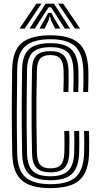

<svg xmlns="http://www.w3.org/2000/svg" viewBox="-20 -998 532 1028"><path d="M250 9.2Q142.5 9.2 95 -33.8Q47.5 -76.8 45.5 -175.8Q43.5 -280.8 43.2 -388Q43 -495.2 45.2 -625.5Q47 -726.8 96.1 -767.9Q145.2 -809 249.8 -809Q355.5 -809 402.5 -766.2Q449.5 -723.5 452.8 -624.8Q453.8 -596.2 453.2 -565Q452.8 -533.8 451.8 -505.5H425.5Q426.5 -533.8 426.9 -565Q427.2 -596.2 426.2 -623.8Q423.2 -712 382.1 -750Q341 -788 249.8 -788Q158.8 -788 116 -751.1Q73.2 -714.2 72 -624.8Q70.2 -507.5 70 -395.8Q69.8 -284 72 -176.8Q73.8 -85.2 117.1 -48.5Q160.5 -11.8 250 -11.8Q343.8 -11.8 385.5 -50Q427.2 -88.2 430.2 -176.8Q431.2 -203 431.1 -235.4Q431 -267.8 430 -297H456.5Q457.8 -264.2 457.6 -232.8Q457.5 -201.2 456.8 -175.8Q453.8 -76.8 405.9 -33.8Q358 9.2 250 9.2ZM250 -33Q170.2 -33 135.1 -66.4Q100 -99.8 98.5 -176.8Q96.8 -257.5 96.4 -327.8Q96 -398 96.5 -469.4Q97 -540.8 98.2 -624.8Q99.5 -701.5 134.9 -734.1Q170.2 -766.8 249.8 -766.8Q329.5 -766.8 363.4 -732.6Q397.2 -698.5 399.8 -622.8Q400.8 -598.8 400.4 -572.4Q400 -546 399 -505.5H372.5Q373.8 -550.8 373.9 -576.1Q374 -601.5 373.2 -622.5Q371.5 -685.5 344.4 -715.5Q317.2 -745.5 249.8 -745.5Q182.5 -745.5 154.1 -716.8Q125.8 -688 124.8 -623.8Q123.8 -543 123 -472.8Q122.2 -402.5 122.6 -331.6Q123 -260.8 124.8 -177.5Q126.2 -112.2 154.9 -83.2Q183.5 -54.2 250 -54.2Q311.8 -54.2 343 -81.5Q374.2 -108.8 377.2 -178.5Q378.2 -200 378.2 -235Q378.2 -270 377.2 -297H403.8Q404.5 -268.8 404.6 -235.9Q404.8 -203 403.8 -177.8Q400.8 -100.8 365.2 -66.9Q329.8 -33 250 -33ZM250 -75.2Q198.5 -75.2 175.6 -99.4Q152.8 -123.5 151.5 -177.5Q149.8 -254.8 149.2 -325Q148.8 -395.2 149.2 -467.6Q149.8 -540 151.2 -623.8Q152.2 -677 174.6 -700.6Q197 -724.2 249.8 -724.2Q299.5 -724.2 322.2 -700.4Q345 -676.5 347 -621Q348 -595.5 347.5 -564.2Q347 -533 346 -505.5H319.5Q320.8 -537.5 321 -566.2Q321.2 -595 320.5 -621Q319 -664.5 302.9 -683.9Q286.8 -703.2 249.8 -703.2Q212.8 -703.2 195.8 -684.9Q178.8 -666.5 177.8 -622.8Q175.8 -545.8 175.1 -474.8Q174.5 -403.8 175.1 -331.5Q175.8 -259.2 177.8 -178.5Q178.8 -134.2 195.8 -115.4Q212.8 -96.5 250 -96.5Q290.2 -96.5 306.6 -116.6Q323 -136.8 324.5 -179.5Q325.5 -205.2 325.4 -237.1Q325.2 -269 324.2 -297H350.8Q351.8 -269 351.9 -236.8Q352 -204.5 351 -179.5Q349 -124.8 326 -100Q303 -75.2 250 -75.2ZM84.5 -845 175 -978.5H202L112 -845ZM138 -845 224.5 -978.5H268.8L355.2 -845H326.8L274.8 -926.2L252.8 -959.2H240.5L218.5 -926L166.5 -845ZM381.2 -845 291.2 -978.5H318.2L408.8 -845ZM190.8 -845 225.2 -904.2 237.5 -928.8H255.8L268.2 -904.2L303.2 -845H275L252.8 -890L248.5 -908.5H244.8L240.8 -890L219.2 -845Z"/></svg>

Font: Big Shoulders Inline Text ExtraBold
Style: Regular
Weight: 800
Designer: Patric King
Foundry: XO Type Co
Version: Version 1.000